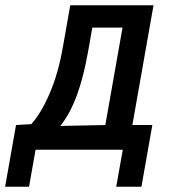

<svg xmlns="http://www.w3.org/2000/svg" viewBox="-50 -570 670 731"><path d="M11 -94 69.5 -97.5Q108.5 -142 140.2 -217Q172 -292 189 -388.5L217.5 -550H534.5L454 -94H530L488.5 141H392.5L417.5 0H85.5L60.5 141H-30.5ZM351 -94 416.5 -465H301.5L285.5 -374.5Q268 -275.5 242.2 -206Q216.5 -136.5 179.5 -90.5Z"/></svg>

Font: JuliaMono
Style: Bold Italic
Weight: 700
Italic angle: -9°
Monospace: yes
Designer: cormullion
Foundry: corm
Version: Version 0.057; ttfautohint (v1.8.4)